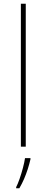

<svg xmlns="http://www.w3.org/2000/svg" viewBox="-20 -780 247 1021"><path d="M91 0V-760H117V0ZM142 67Q136 93 127.5 119.5Q119 146 108 171.5Q97 197 83 221H66V215Q74 200 84 171.5Q94 143 102 112.5Q110 82 113 61H142Z"/></svg>

Font: Noto Sans Symbols Thin
Style: Regular
Weight: 250
Version: Version 2.002